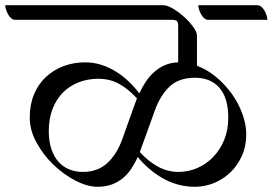

<svg xmlns="http://www.w3.org/2000/svg" viewBox="-59 -722 1045 736"><path d="M696 -470Q736 -455 770.5 -426Q805 -397 830.5 -361Q856 -325 870.5 -284.5Q885 -244 885 -207Q885 -162 868.5 -125Q852 -88 824.5 -61.5Q797 -35 761.5 -20.5Q726 -6 689 -6Q653 -6 621.5 -15Q590 -24 562.5 -40Q535 -56 511.5 -76.5Q488 -97 469 -120Q458 -96 444.5 -75.5Q431 -55 412.5 -39.5Q394 -24 370 -15Q346 -6 315 -6Q276 -6 230.5 -29.5Q185 -53 146 -90.5Q107 -128 81 -175.5Q55 -223 55 -271Q55 -321 71.5 -360.5Q88 -400 117 -427Q146 -454 184.5 -468.5Q223 -483 267 -483Q300 -483 329.5 -473.5Q359 -464 385.5 -447.5Q412 -431 434.5 -409.5Q457 -388 475 -364Q486 -388 500 -409Q514 -430 532 -446Q550 -462 572.5 -472Q595 -482 624 -483V-623Q624 -638 618.5 -642Q613 -646 599 -646H0Q-9 -646 -16 -652Q-23 -658 -28 -667Q-33 -676 -36 -685.5Q-39 -695 -39 -702H567Q582 -702 604 -689Q626 -676 646.5 -657.5Q667 -639 681.5 -619Q696 -599 696 -585ZM625 -63Q663 -63 697.5 -78Q732 -93 758.5 -120.5Q785 -148 800.5 -186Q816 -224 816 -271Q816 -346 782.5 -385Q749 -424 688 -424Q627 -424 591 -390Q555 -356 534 -297L477 -139Q509 -104 546 -83.5Q583 -63 625 -63ZM466 -345Q434 -380 398.5 -400Q363 -420 318 -420Q277 -420 242.5 -406.5Q208 -393 182.5 -367.5Q157 -342 142.5 -304.5Q128 -267 128 -220Q128 -180 138 -150.5Q148 -121 165.5 -101.5Q183 -82 207 -72.5Q231 -63 258 -63Q316 -63 353 -97.5Q390 -132 411 -192L451 -304ZM927 -702Q936 -702 943 -696Q950 -690 955 -681Q960 -672 963 -662.5Q966 -653 966 -646H740Q731 -646 724 -652Q717 -658 712 -667Q707 -676 704 -685.5Q701 -695 701 -702Z"/></svg>

Font: Gotu
Style: Regular
Weight: 400
Designer: Sarang Kulkarni & Kailash Malviya
Foundry: Ek Type
Version: Version 2.320;hotconv 1.0.109;makeotfexe 2.5.65596; ttfautoh